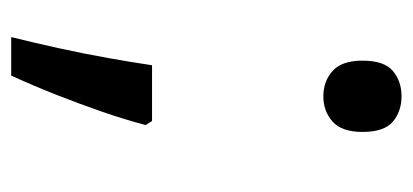

<svg xmlns="http://www.w3.org/2000/svg" viewBox="-212 -378 719 334"><g transform="rotate(90 147.0 -210.5)"><path d="M190 -116 197 -105Q188 -70 174 -29.5Q160 11 144 51.5Q128 92 111 129H44Q54 89 63.5 45.5Q73 2 80.5 -40Q88 -82 93 -116ZM147 -414Q121 -414 103 -430Q85 -446 85 -482Q85 -520 103 -535Q121 -550 147 -550Q173 -550 191 -535Q209 -520 209 -482Q209 -446 191 -430Q173 -414 147 -414Z"/></g></svg>

Font: hin115
Style: Book
Weight: 400
Designer: Jelle Bosma - Monotype Design Team
Foundry: Monotype Imaging Inc.
Version: Version 2.003